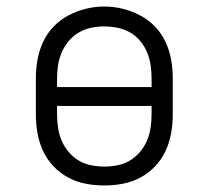

<svg xmlns="http://www.w3.org/2000/svg" viewBox="-20 -561 640 589"><path d="M300 8Q271 8 242.5 2.5Q214 -3 189 -16.5Q164 -30 144 -51Q124 -72 112 -98Q100 -124 95 -152.5Q90 -181 90 -210V-320Q90 -349 95 -377.5Q100 -406 112 -432Q124 -458 144 -479Q164 -500 189.5 -513.5Q215 -527 243 -534Q271 -541 300 -541Q329 -541 357 -534Q385 -527 410.5 -513.5Q436 -500 456 -479Q476 -458 488 -432Q500 -406 505 -377.5Q510 -349 510 -320V-210Q510 -181 505 -152.5Q500 -124 488 -98Q476 -72 456 -51Q436 -30 411 -16.5Q386 -3 357.5 2.5Q329 8 300 8ZM155 -294H445V-320Q445 -341 442 -361.5Q439 -382 431 -401Q423 -420 409.5 -436Q396 -452 378 -462Q360 -472 339.5 -476Q319 -480 298 -480Q278 -480 258 -475.5Q238 -471 220.5 -460.5Q203 -450 190 -434Q177 -418 169 -399.5Q161 -381 158 -360.5Q155 -340 155 -320ZM300 -50Q320 -50 340.5 -54Q361 -58 378.5 -68.5Q396 -79 409.5 -95Q423 -111 431 -130Q439 -149 442 -169.5Q445 -190 445 -210V-236H155V-210Q155 -190 158 -169.5Q161 -149 169 -130Q177 -111 190.5 -95Q204 -79 221.5 -68.5Q239 -58 259.5 -54Q280 -50 300 -50Z"/></svg>

Font: Iosevka Slab Light Extended
Style: Regular
Weight: 300
Width: 7
Monospace: yes
Designer: Belleve Invis
Foundry: Belleve Invis
Version: Version 11.1.0; ttfautohint (v1.8.3)